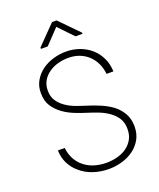

<svg xmlns="http://www.w3.org/2000/svg" viewBox="-165 -1010 930 1121"><g transform="rotate(-20 300.0 -450.0)"><path d="M496.6 -172.9Q496.6 -135.3 480.7 -108.2Q464.8 -81.1 439.5 -63.5Q414.1 -45.9 381.3 -37.6Q348.6 -29.3 315.4 -29.3Q275.9 -29.3 241.2 -39.8Q206.5 -50.3 179.7 -71.3Q152.8 -92.3 135.7 -123Q118.7 -153.8 114.3 -194.3H71.8Q73.2 -148.9 91.3 -112.8Q109.4 -76.7 139.6 -51.3Q173.3 -21 219.5 -5.6Q265.6 9.8 315.4 9.8Q357.4 9.8 397.7 -1.7Q438 -13.2 469.7 -36.1Q501 -58.6 520.8 -93Q540.5 -127.4 540.5 -173.8Q540.5 -220.2 520.8 -254.6Q501 -289.1 470.2 -313Q437.5 -336.9 398.4 -353.5Q359.4 -370.1 320.8 -381.8Q290.5 -391.1 257.3 -403.3Q224.1 -415.5 197.3 -434.1Q169.9 -452.6 152.8 -478.8Q135.7 -504.9 135.7 -543Q135.7 -578.1 151.6 -604.2Q167.5 -630.4 192.9 -647.5Q217.8 -665 249.3 -673.3Q280.8 -681.6 312 -681.6Q350.1 -681.6 381.3 -669.7Q412.6 -657.7 436 -635.7Q459 -614.3 473.4 -584Q487.8 -553.7 491.7 -517.1H534.2Q532.7 -563.5 514.6 -601.1Q496.6 -638.7 466.8 -665Q437 -691.4 397 -706.1Q356.9 -720.7 312 -720.7Q272.5 -720.7 233.4 -709.2Q194.3 -697.8 163.1 -675.3Q131.8 -652.8 112.1 -619.1Q92.3 -585.4 92.8 -542Q92.8 -492.7 114.5 -460Q136.2 -427.2 169.4 -403.8Q198.7 -382.8 235.8 -367.9Q272.9 -353 308.1 -342.3Q339.8 -332.5 373.3 -319.6Q406.7 -306.6 434.1 -287.1Q461.9 -268.1 479.5 -240.2Q497.1 -212.4 496.6 -172.9ZM439.9 -792 324.2 -910.2H295.9L181.6 -793.5V-785.2H223.6L309.6 -875.5L396.5 -785.2H439.9Z"/></g></svg>

Font: Roboto Mono ExtraLight
Style: Regular
Weight: 250
Monospace: yes
Designer: Google
Version: Version 3.000